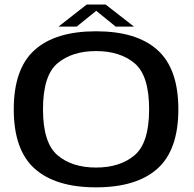

<svg xmlns="http://www.w3.org/2000/svg" viewBox="-20 -818 854 844"><path d="M402 5.5Q224 5.5 132.2 -76.8Q40.5 -159 40.5 -337.5Q40.5 -516 132.2 -598.2Q224 -680.5 402.2 -680.5Q580.5 -680.5 672.2 -598.2Q764 -516 764 -337.5Q764 -159 672.2 -76.8Q580.5 5.5 402 5.5ZM402 -81.5Q507.5 -81.5 571.5 -135.5Q635.5 -189.5 635.5 -337.5Q635.5 -486.5 571.5 -540Q507.5 -593.5 402 -593.5Q297 -593.5 233 -540Q169 -486.5 169 -337.5Q169 -189.5 233 -135.5Q297 -81.5 402 -81.5ZM237 -701 361 -798H444.5L569 -701H488.5L403 -770.5L317 -701Z"/></svg>

Font: Anybody ExtraExpanded Medium
Style: Regular
Weight: 500
Width: 8
Designer: Tyler Finck
Foundry: Etcetera Type Company
Version: Version 1.010; ttfautohint (v1.8.3) -l 8 -r 50 -G 200 -x 14 